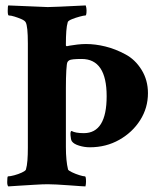

<svg xmlns="http://www.w3.org/2000/svg" viewBox="-20 -666 599 690"><path d="M9.8 3.9Q5.9 0 5.9 -11.7Q5.9 -32.2 8.8 -32.2Q16.6 -32.2 31.2 -36.1Q45.9 -40 58.6 -45.9Q71.3 -51.8 73.2 -56.6Q77.1 -70.3 78.6 -89.8Q80.1 -109.4 80.1 -134.8V-509.8Q80.1 -572.3 72.3 -585.9Q69.3 -591.8 57.1 -597.2Q44.9 -602.5 32.2 -606.4Q19.5 -610.4 11.7 -610.4Q7.8 -610.4 7.8 -627Q7.8 -644.5 9.8 -646.5L151.4 -640.6Q170.9 -640.6 288.1 -646.5Q291 -637.7 291 -628.9Q291 -610.4 287.1 -610.4Q281.2 -610.4 266.6 -606.4Q252 -602.5 238.8 -597.2Q225.6 -591.8 223.6 -586.9Q219.7 -574.2 218.3 -554.2Q216.8 -534.2 216.8 -508.8V-503.9Q216.8 -500 220.7 -500L230.5 -502Q241.2 -503.9 257.8 -505.9Q274.4 -507.8 289.1 -507.8Q322.3 -507.8 358.4 -499Q394.5 -490.2 430.7 -470.7Q465.8 -452.1 488.8 -415Q511.7 -377.9 511.7 -331.1Q511.7 -278.3 483.9 -234.4Q456.1 -190.4 408.7 -163.6Q361.3 -136.7 302.7 -136.7Q283.2 -136.7 264.2 -142.6Q245.1 -148.4 238.3 -158.2Q234.4 -164.1 233.4 -179.7Q232.4 -195.3 237.3 -195.3Q251 -187.5 281.2 -187.5Q363.3 -187.5 363.3 -320.3Q363.3 -454.1 273.4 -454.1Q236.3 -454.1 228.5 -449.2Q224.6 -446.3 222.7 -443.4Q219.7 -438.5 218.3 -412.6Q216.8 -386.7 216.8 -350.6V-137.7Q216.8 -112.3 218.8 -92.3Q220.7 -72.3 224.6 -56.6Q226.6 -52.7 238.8 -46.9Q251 -41 265.1 -36.6Q279.3 -32.2 285.2 -32.2Q289.1 -32.2 289.1 -13.7Q289.1 -3.9 287.1 3.9Q283.2 3.9 268.6 2.9Q253.9 2 228.5 0Q203.1 -2 183.6 -2.9Q164.1 -3.9 151.4 -3.9Q133.8 -3.9 103.5 -2Q73.2 0 46.4 1.5Q19.5 2.9 9.8 3.9Z"/></svg>

Font: Crimson Text
Style: Bold
Weight: 700
Designer: Sebastian Kosch
Foundry: Sebastian Kosch
Version: Version 1.100